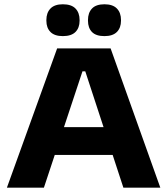

<svg xmlns="http://www.w3.org/2000/svg" viewBox="-20 -861 767 881"><path d="M11.7 0 242.2 -639H487.5L715.6 0H546.1L371.3 -533.6H358.4L181.5 0ZM192.2 -150.1V-277.7H534.6V-150.1ZM268.3 -695.3Q230.6 -695.3 211.7 -714.1Q192.8 -733 192.8 -766V-769.2Q192.8 -802.6 211.7 -822Q230.6 -841.4 268.3 -841.4Q307.4 -841.4 326.3 -822Q345.2 -802.6 345.2 -769.2V-766Q345.2 -733.4 326.3 -714.3Q307.4 -695.3 268.3 -695.3ZM459.2 -695.3Q420.6 -695.3 402.1 -714.1Q383.7 -733 383.7 -766V-769.2Q383.7 -802.6 402.3 -822Q420.9 -841.4 459.2 -841.4Q497.4 -841.4 516.3 -822Q535.2 -802.6 535.2 -769.2V-766Q535.2 -733.4 516.3 -714.3Q497.4 -695.3 459.2 -695.3Z"/></svg>

Font: Anek Gurmukhi Medium SemiExpanded
Style: Regular
Weight: 500
Width: 6
Version: Version 1.003